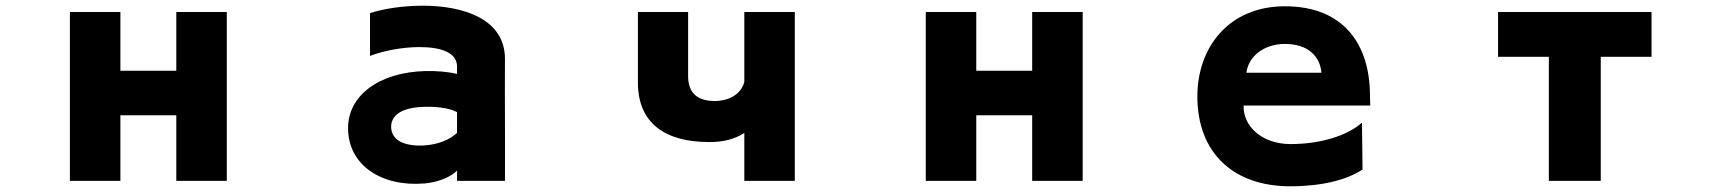

<svg xmlns="http://www.w3.org/2000/svg" viewBox="-20 -570 6040 673"><path d="M598 -166V64H775V-528H598V-322H402V-528H225V64H402V-166Z M1582 28V64H1750C1751 -81 1749 -221 1750 -362C1751 -504 1604 -550 1462 -550C1394 -550 1326 -540 1277 -524V-374C1326 -393 1393 -405 1451 -405C1523 -405 1582 -387 1582 -337V-311C1553 -318 1510 -322 1472 -321C1307 -317 1200 -234 1200 -121C1200 8 1316 86 1469 73C1514 69 1560 51 1582 28ZM1582 -177V-104C1554 -79 1515 -63 1464 -60C1394 -57 1351 -80 1351 -126C1351 -163 1384 -191 1455 -195C1505 -198 1554 -192 1582 -177Z M2589 -104V64H2766V-528H2589V-283C2577 -237 2531 -215 2482 -216C2414 -217 2392 -255 2392 -303V-528H2216V-281C2216 -138 2311 -72 2467 -72C2512 -72 2554 -81 2589 -104Z M3598 -166V64H3775V-528H3598V-322H3402V-528H3225V64H3402V-166Z M4339 -200H4783C4783 -200 4782 -227 4782 -238C4781 -412 4692 -548 4484 -548C4288 -548 4177 -405 4177 -232C4177 -35 4302 83 4503 83C4612 83 4701 61 4756 24L4754 -140C4702 -94 4608 -65 4504 -65C4405 -65 4337 -126 4339 -200ZM4612 -315H4349C4355 -369 4407 -416 4484 -416C4567 -416 4607 -371 4612 -315Z M5591 64V-371H5769V-528H5231V-371H5409V64Z"/></svg>

Font: LINE Seed JP_OTF ExtraBold
Style: Regular
Weight: 800
Designer: LY Corporation & Fontrix & Fontworks
Version: Version 1.013